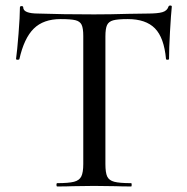

<svg xmlns="http://www.w3.org/2000/svg" viewBox="-20 -674 677 694"><path d="M50 -460Q49 -458 43.5 -458Q38 -458 38 -461Q42 -489 47 -552Q52 -615 52 -647Q52 -652 58 -652Q64 -652 64 -647Q64 -625 119 -625Q205 -622 320 -622Q379 -622 445 -624L513 -625Q550 -625 567 -630Q584 -635 589 -650Q590 -654 595.5 -654Q601 -654 601 -650Q598 -622 594.5 -560Q591 -498 591 -461Q591 -458 585.5 -458Q580 -458 580 -461Q573 -538 540 -571.5Q507 -605 442 -605Q405 -605 389 -600.5Q373 -596 367 -583.5Q361 -571 361 -542V-81Q361 -50 367.5 -36Q374 -22 393 -17Q412 -12 454 -12Q456 -12 456 -6Q456 0 454 0Q419 0 399 -1L320 -2L243 -1Q223 0 187 0Q184 0 184 -6Q184 -12 187 -12Q228 -12 247.5 -17Q267 -22 274 -36.5Q281 -51 281 -81V-544Q281 -572 275 -584.5Q269 -597 252.5 -601Q236 -605 199 -605Q137 -605 102 -570.5Q67 -536 50 -460Z"/></svg>

Font: Cormorant Infant Medium
Style: Regular
Weight: 500
Designer: Christian Thalmann (Catharsis Fonts)
Foundry: Catharsis Fonts
Version: Version 4.000